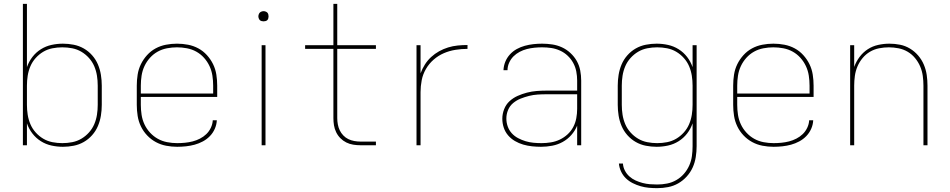

<svg xmlns="http://www.w3.org/2000/svg" viewBox="-20 -755 4940 998"><path d="M307 8Q277 8 247.5 1.5Q218 -5 192.5 -21Q167 -37 148.5 -61Q130 -85 120 -114V0H99V-735H120V-406Q130 -435 148.5 -459Q167 -483 192.5 -499Q218 -515 247.5 -521.5Q277 -528 307 -528Q335 -528 363 -522.5Q391 -517 415.5 -503Q440 -489 459 -467.5Q478 -446 489 -420Q500 -394 504.5 -366Q509 -338 509 -310V-210Q509 -182 504.5 -154Q500 -126 489 -100Q478 -74 459 -52.5Q440 -31 415.5 -17Q391 -3 363 2.5Q335 8 307 8ZM304 -11Q330 -11 355.5 -16Q381 -21 403 -34Q425 -47 442.5 -66.5Q460 -86 470 -109.5Q480 -133 484 -158.5Q488 -184 488 -210V-310Q488 -336 484 -361.5Q480 -387 470 -410.5Q460 -434 442.5 -453.5Q425 -473 403 -486Q381 -499 355.5 -504Q330 -509 304 -509Q278 -509 252.5 -504Q227 -499 205 -486Q183 -473 165.5 -453.5Q148 -434 138 -410.5Q128 -387 124 -361.5Q120 -336 120 -310V-210Q120 -184 124 -158.5Q128 -133 138 -109.5Q148 -86 165.5 -66.5Q183 -47 205 -34Q227 -21 252.5 -16Q278 -11 304 -11Z M901 8Q872 8 843.5 2.5Q815 -3 790 -16.5Q765 -30 745 -51Q725 -72 712.5 -98Q700 -124 695.5 -152.5Q691 -181 691 -210V-310Q691 -339 695.5 -367.5Q700 -396 712.5 -421.5Q725 -447 744.5 -468.5Q764 -490 789 -503.5Q814 -517 842.5 -522.5Q871 -528 900 -528Q929 -528 957.5 -522.5Q986 -517 1011 -503.5Q1036 -490 1055.5 -468.5Q1075 -447 1087.5 -421.5Q1100 -396 1104.5 -367.5Q1109 -339 1109 -310V-251H712V-210Q712 -184 716 -158Q720 -132 731 -108.5Q742 -85 760 -65.5Q778 -46 800.5 -33.5Q823 -21 849 -16Q875 -11 901 -11Q921 -11 941.5 -13Q962 -15 981.5 -20Q1001 -25 1019.5 -34.5Q1038 -44 1052.5 -58Q1067 -72 1076 -91Q1085 -110 1086 -130H1107Q1106 -107 1096.5 -85.5Q1087 -64 1071 -47.5Q1055 -31 1034.5 -20Q1014 -9 992 -3Q970 3 947 5.5Q924 8 901 8ZM712 -269H1088V-310Q1088 -336 1084 -362Q1080 -388 1069 -411.5Q1058 -435 1040.5 -454.5Q1023 -474 1000.5 -486.5Q978 -499 952 -504Q926 -509 900 -509Q874 -509 848 -504Q822 -499 799.5 -486.5Q777 -474 759.5 -454.5Q742 -435 731 -411.5Q720 -388 716 -362Q712 -336 712 -310Z M1340 0V-520H1360V0ZM1350 -644Q1345 -644 1339.5 -645.5Q1334 -647 1330.5 -650.5Q1327 -654 1325 -659.5Q1323 -665 1323 -670Q1323 -675 1325 -680.5Q1327 -686 1330.5 -689.5Q1334 -693 1339.5 -695Q1345 -697 1350 -697Q1355 -697 1360.5 -695Q1366 -693 1369.5 -689.5Q1373 -686 1374.5 -680.5Q1376 -675 1376 -670Q1376 -665 1374.5 -659.5Q1373 -654 1369.5 -650.5Q1366 -647 1360.5 -645.5Q1355 -644 1350 -644Z M1934 0H1854Q1835 0 1816 -3Q1797 -6 1780 -14.5Q1763 -23 1749.5 -36.5Q1736 -50 1727.5 -67.5Q1719 -85 1716 -103.5Q1713 -122 1713 -141V-501H1566V-520H1713V-735H1733V-520H1934V-501H1733V-141Q1733 -125 1736 -108.5Q1739 -92 1746 -77.5Q1753 -63 1764.5 -51Q1776 -39 1790.5 -32Q1805 -25 1821.5 -22Q1838 -19 1854 -19H1934Z M2145 0V-520H2166V-374Q2175 -398 2188.5 -419.5Q2202 -441 2221 -458.5Q2240 -476 2262.5 -488.5Q2285 -501 2309.5 -508.5Q2334 -516 2359.5 -518.5Q2385 -521 2410 -521V-501Q2379 -501 2347.5 -496Q2316 -491 2287 -478.5Q2258 -466 2234 -445Q2210 -424 2194 -396.5Q2178 -369 2172 -338Q2166 -307 2166 -276V0Z M2792 8Q2769 8 2745.5 5.5Q2722 3 2699.5 -3.5Q2677 -10 2656.5 -22Q2636 -34 2621 -51.5Q2606 -69 2598.5 -91.5Q2591 -114 2591 -138Q2591 -163 2600.5 -187.5Q2610 -212 2628.5 -229Q2647 -246 2670.5 -256.5Q2694 -267 2719 -273.5Q2744 -280 2769.5 -282Q2795 -284 2820 -284H2980V-336Q2980 -360 2975.5 -383.5Q2971 -407 2959.5 -428Q2948 -449 2930.5 -465.5Q2913 -482 2891 -492Q2869 -502 2845.5 -505.5Q2822 -509 2798 -509Q2778 -509 2758 -507Q2738 -505 2718.5 -500Q2699 -495 2681 -485.5Q2663 -476 2649 -462Q2635 -448 2626.5 -429Q2618 -410 2618 -390H2597Q2598 -413 2606.5 -434Q2615 -455 2630.5 -472Q2646 -489 2666 -500Q2686 -511 2708 -517Q2730 -523 2752.5 -525.5Q2775 -528 2798 -528Q2824 -528 2850.5 -524Q2877 -520 2901 -509Q2925 -498 2945 -479.5Q2965 -461 2978 -438Q2991 -415 2996 -388.5Q3001 -362 3001 -336V0H2980V-102Q2969 -75 2949.5 -53Q2930 -31 2904.5 -17Q2879 -3 2850 2.5Q2821 8 2792 8ZM2795 -11Q2819 -11 2843.5 -15Q2868 -19 2890 -29.5Q2912 -40 2930 -56.5Q2948 -73 2959.5 -94.5Q2971 -116 2975.5 -140.5Q2980 -165 2980 -189V-265H2820Q2797 -265 2774.5 -263.5Q2752 -262 2730 -256.5Q2708 -251 2686.5 -242.5Q2665 -234 2647.5 -219.5Q2630 -205 2621 -183.5Q2612 -162 2612 -139Q2612 -118 2619 -98Q2626 -78 2640 -62.5Q2654 -47 2673 -37Q2692 -27 2712 -21Q2732 -15 2753 -13Q2774 -11 2795 -11Z M3396 223Q3374 223 3352.5 221Q3331 219 3310 213Q3289 207 3269 197Q3249 187 3233.5 172Q3218 157 3208.5 137Q3199 117 3197 95H3218Q3219 114 3228 131.5Q3237 149 3251.5 162Q3266 175 3283.5 183Q3301 191 3320 196Q3339 201 3358 202.5Q3377 204 3396 204Q3422 204 3447.5 199Q3473 194 3495.5 181Q3518 168 3535 148.5Q3552 129 3562.5 105.5Q3573 82 3576.5 56.5Q3580 31 3580 5V-114Q3570 -85 3551.5 -61Q3533 -37 3507.5 -21Q3482 -5 3452.5 1.5Q3423 8 3393 8Q3365 8 3337 2.5Q3309 -3 3284.5 -17Q3260 -31 3241 -52.5Q3222 -74 3211 -100Q3200 -126 3195.5 -154Q3191 -182 3191 -210V-310Q3191 -338 3195.5 -366Q3200 -394 3211 -420Q3222 -446 3241 -467.5Q3260 -489 3284.5 -503Q3309 -517 3337 -522.5Q3365 -528 3393 -528Q3423 -528 3452.5 -521.5Q3482 -515 3507.5 -499Q3533 -483 3551.5 -459Q3570 -435 3580 -406V-520H3601V5Q3601 33 3596.5 61.5Q3592 90 3580.5 115.5Q3569 141 3549.5 162.5Q3530 184 3505.5 198Q3481 212 3453 217.5Q3425 223 3396 223ZM3396 -11Q3422 -11 3447.5 -16Q3473 -21 3495 -34Q3517 -47 3534.5 -66.5Q3552 -86 3562 -109.5Q3572 -133 3576 -158.5Q3580 -184 3580 -210V-310Q3580 -336 3576 -361.5Q3572 -387 3562 -410.5Q3552 -434 3534.5 -453.5Q3517 -473 3495 -486Q3473 -499 3447.5 -504Q3422 -509 3396 -509Q3370 -509 3344.5 -504Q3319 -499 3297 -486Q3275 -473 3257.5 -453.5Q3240 -434 3230 -410.5Q3220 -387 3216 -361.5Q3212 -336 3212 -310V-210Q3212 -184 3216 -158.5Q3220 -133 3230 -109.5Q3240 -86 3257.5 -66.5Q3275 -47 3297 -34Q3319 -21 3344.5 -16Q3370 -11 3396 -11Z M4001 8Q3972 8 3943.5 2.5Q3915 -3 3890 -16.5Q3865 -30 3845 -51Q3825 -72 3812.5 -98Q3800 -124 3795.5 -152.5Q3791 -181 3791 -210V-310Q3791 -339 3795.5 -367.5Q3800 -396 3812.5 -421.5Q3825 -447 3844.5 -468.5Q3864 -490 3889 -503.5Q3914 -517 3942.5 -522.5Q3971 -528 4000 -528Q4029 -528 4057.5 -522.5Q4086 -517 4111 -503.5Q4136 -490 4155.5 -468.5Q4175 -447 4187.5 -421.5Q4200 -396 4204.5 -367.5Q4209 -339 4209 -310V-251H3812V-210Q3812 -184 3816 -158Q3820 -132 3831 -108.5Q3842 -85 3860 -65.5Q3878 -46 3900.5 -33.5Q3923 -21 3949 -16Q3975 -11 4001 -11Q4021 -11 4041.5 -13Q4062 -15 4081.5 -20Q4101 -25 4119.5 -34.5Q4138 -44 4152.5 -58Q4167 -72 4176 -91Q4185 -110 4186 -130H4207Q4206 -107 4196.5 -85.5Q4187 -64 4171 -47.5Q4155 -31 4134.5 -20Q4114 -9 4092 -3Q4070 3 4047 5.5Q4024 8 4001 8ZM3812 -269H4188V-310Q4188 -336 4184 -362Q4180 -388 4169 -411.5Q4158 -435 4140.5 -454.5Q4123 -474 4100.5 -486.5Q4078 -499 4052 -504Q4026 -509 4000 -509Q3974 -509 3948 -504Q3922 -499 3899.5 -486.5Q3877 -474 3859.5 -454.5Q3842 -435 3831 -411.5Q3820 -388 3816 -362Q3812 -336 3812 -310Z M4399 0V-520H4420V-407Q4430 -435 4448 -459Q4466 -483 4490.5 -499Q4515 -515 4544.5 -521.5Q4574 -528 4603 -528Q4631 -528 4658.5 -522.5Q4686 -517 4710 -502.5Q4734 -488 4752.5 -466.5Q4771 -445 4782 -419Q4793 -393 4797 -365.5Q4801 -338 4801 -310V0H4780V-310Q4780 -335 4776.5 -360.5Q4773 -386 4763 -409.5Q4753 -433 4736.5 -453Q4720 -473 4698 -486Q4676 -499 4650.5 -504Q4625 -509 4600 -509Q4575 -509 4549.5 -504Q4524 -499 4502 -486Q4480 -473 4463.5 -453Q4447 -433 4437 -409.5Q4427 -386 4423.5 -360.5Q4420 -335 4420 -310V0Z"/></svg>

Font: Iosevka Aile Thin
Style: Regular
Weight: 100
Designer: Belleve Invis
Foundry: Belleve Invis
Version: Version 31.1.0; ttfautohint (v1.8.4)